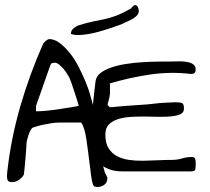

<svg xmlns="http://www.w3.org/2000/svg" viewBox="-20 -747 840 768"><path d="M351.6 -8.8Q347.7 -21.5 344.7 -42.5Q341.8 -63.5 338.9 -88.4Q335.9 -113.3 332.5 -139.2Q329.1 -165 325.7 -188.5Q322.3 -211.9 316.9 -230Q311.5 -248 304.7 -256.8H294.9Q288.1 -256.8 280.8 -256.8Q273.4 -256.8 266.6 -256.8H256.8Q236.3 -256.8 219.7 -256.8Q203.1 -256.8 187.5 -254.4Q171.9 -252 154.3 -248.5Q136.7 -245.1 113.3 -237.3Q107.4 -235.4 102.5 -226.6Q97.7 -217.8 94.2 -207.5Q90.8 -197.3 88.4 -187.5Q85.9 -177.7 85.9 -170.9Q85.9 -164.1 84.5 -146.5Q83 -128.9 81.5 -109.4Q80.1 -89.8 78.1 -71.8Q76.2 -53.7 75.2 -47.9Q68.4 -36.1 55.7 -27.3Q43 -18.6 28.3 -18.6Q15.6 -18.6 11.7 -24.4Q7.8 -30.3 7.8 -43Q7.8 -43.9 8.3 -49.8Q8.8 -55.7 8.8 -57.6Q23.4 -190.4 60.5 -319.3Q97.7 -448.2 152.3 -571.3Q152.3 -572.3 154.8 -575.2Q157.2 -578.1 160.6 -581.1Q164.1 -584 167 -586.4Q169.9 -588.9 170.9 -588.9Q172.9 -588.9 173.8 -589.8H174.8L175.8 -590.8Q198.2 -590.8 219.2 -574.7Q240.2 -558.6 259.8 -534.2Q279.3 -509.8 294.9 -479Q310.5 -448.2 322.8 -418.9Q335 -389.6 341.8 -363.3Q348.6 -340.8 351.6 -327.1Q356.4 -377 362.3 -422.9Q365.2 -442.4 382.8 -455.6Q400.4 -468.8 426.3 -477.5Q452.1 -486.3 484.4 -491.2Q516.6 -496.1 547.4 -498Q578.1 -500 605.5 -500.5Q632.8 -501 649.4 -501Q655.3 -501 666 -501Q676.8 -501 689 -501.5Q701.2 -502 714.4 -501Q727.5 -500 738.8 -496.6Q750 -493.2 756.3 -486.3Q762.7 -479.5 762.7 -468.8Q762.7 -461.9 759.3 -456.5Q755.9 -451.2 743.2 -451.2Q661.1 -460.9 579.1 -448.7Q497.1 -436.5 418.9 -413.1Q419.9 -411.1 419.9 -404.3V-376Q419.9 -369.1 418.9 -366.2Q418.9 -364.3 418 -358.9Q417 -353.5 415 -346.7Q413.1 -339.8 411.6 -334.5Q410.2 -329.1 410.2 -328.1Q410.2 -327.1 414.1 -323.2Q418 -319.3 418.9 -318.4H428.7Q434.6 -319.3 452.1 -320.8Q469.7 -322.3 493.7 -324.2Q517.6 -326.2 543.9 -327.6Q570.3 -329.1 593.8 -332Q617.2 -335 634.8 -335.9Q652.3 -336.9 658.2 -336.9H661.1Q666 -336.9 669.4 -337.4Q672.9 -337.9 677.7 -337.9H683.6Q701.2 -337.9 708.5 -334.5Q715.8 -331.1 715.8 -312.5Q715.8 -296.9 702.1 -290.5Q688.5 -284.2 666.5 -281.7Q644.5 -279.3 616.7 -279.8Q588.9 -280.3 558.6 -280.8Q528.3 -281.2 500.5 -279.3Q472.7 -277.3 450.7 -270Q428.7 -262.7 415 -248.5Q401.4 -234.4 401.4 -209Q401.4 -174.8 414.1 -154.3Q426.8 -133.8 447.8 -122.6Q468.8 -111.3 496.1 -107.4Q523.4 -103.5 553.2 -104Q583 -104.5 612.3 -106Q641.6 -107.4 667 -107.4Q689.5 -107.4 708.5 -113.3Q727.5 -119.1 748 -119.1Q754.9 -119.1 757.8 -116.2Q760.7 -113.3 761.7 -107.9Q762.7 -102.5 762.7 -97.7V-88.9Q762.7 -77.1 761.2 -69.3Q759.8 -61.5 743.2 -61.5H467.8Q434.6 -61.5 411.1 -72.3Q401.4 -76.2 392.6 -82L399.4 -57.6Q399.4 -56.6 400.9 -53.7Q402.3 -50.8 404.3 -47.9Q406.2 -44.9 407.2 -41.5Q408.2 -38.1 409.2 -38.1V-33.2Q409.2 -16.6 397 -7.8Q384.8 1 371.1 1Q364.3 1 359.4 -0.5Q354.5 -2 351.6 -8.8ZM124 -301.8Q142.6 -301.8 167.5 -304.2Q192.4 -306.6 217.3 -310.5Q242.2 -314.5 263.7 -317.9Q285.2 -321.3 294.9 -323.2Q293.9 -329.1 288.6 -345.7Q283.2 -362.3 277.3 -380.9Q271.5 -399.4 265.6 -415.5Q259.8 -431.6 256.8 -437.5Q254.9 -441.4 248.5 -451.7Q242.2 -461.9 233.9 -471.7Q225.6 -481.4 216.3 -488.8Q207 -496.1 200.2 -496.1Q194.3 -496.1 189.5 -495.1Q184.6 -494.1 180.7 -484.4L124 -323.2ZM263.7 -611.3Q263.7 -624 272 -631.8Q280.3 -639.6 291 -644.5Q328.1 -656.2 352.5 -661.1Q377 -666 397.9 -670.4Q418.9 -674.8 442.9 -683.6Q466.8 -692.4 502 -711.9Q503.9 -713.9 508.8 -718.8Q513.7 -723.6 515.6 -725.6H517.6Q517.6 -725.6 518.1 -726.1Q518.6 -726.6 519.5 -726.6Q528.3 -726.6 531.7 -718.3Q535.2 -710 535.2 -703.1Q535.2 -690.4 523.9 -681.2Q512.7 -671.9 502 -667Q485.4 -659.2 478 -655.8Q470.7 -652.3 464.8 -649.4Q458 -647.5 444.8 -642.6Q431.6 -637.7 413.6 -631.8Q395.5 -626 375 -620.1Q354.5 -614.3 334 -610.8Q313.5 -607.4 295.4 -606.9Q277.3 -606.4 263.7 -611.3Z"/></svg>

Font: Swanky and Moo Moo
Style: Regular
Weight: 400
Designer: Kimberly Geswein
Foundry: Kimberly Geswein
Version: Version 1.002 2001